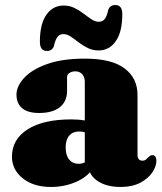

<svg xmlns="http://www.w3.org/2000/svg" viewBox="-20 -729 642 763"><path d="M333 -68.5V-80L317 -80.5V-403.5Q317 -422.5 306.8 -434Q296.5 -445.5 279 -445.5Q266 -445.5 256.2 -439.2Q246.5 -433 246.5 -422.5V-368Q246.5 -326 217.8 -303Q189 -280 135.5 -280Q90 -280 67.8 -299.2Q45.5 -318.5 45.5 -353Q45.5 -386 75.5 -419Q105.5 -452 165.8 -474Q226 -496 317.5 -496Q423.5 -496 475 -457.2Q526.5 -418.5 526.5 -351.5V-112.5Q526.5 -103 531.2 -96.8Q536 -90.5 546 -90.5Q554.5 -90.5 559.8 -95Q565 -99.5 569.5 -104Q573 -107.5 576.8 -110Q580.5 -112.5 585.5 -112.5Q594 -112.5 597.8 -106.2Q601.5 -100 601.5 -90.5Q601.5 -68.5 585.5 -44.2Q569.5 -20 537.8 -3Q506 14 459 14Q403.5 14 368.2 -9.5Q333 -33 333 -68.5ZM27.5 -106.5Q27.5 -175 89.5 -214.8Q151.5 -254.5 263.5 -254.5Q293 -254.5 315 -250.5Q337 -246.5 351 -239L334 -195.5Q323.5 -201.5 314.2 -204Q305 -206.5 294 -206.5Q269.5 -206.5 255.2 -190.2Q241 -174 241 -143.5Q241 -111.5 255 -94.8Q269 -78 292 -78Q306.5 -78 319.2 -84.8Q332 -91.5 338.5 -100.5L350.5 -60.5Q326.5 -25 280.8 -5.5Q235 14 183 14Q113 14 70.2 -20.5Q27.5 -55 27.5 -106.5ZM371.5 -528.5Q348.5 -528.5 328.8 -538.2Q309 -548 292.2 -561Q275.5 -574 260.8 -583.8Q246 -593.5 232 -593.5Q216.5 -593.5 208 -581.8Q199.5 -570 194 -545Q186.5 -526.5 166.5 -526.5Q138.5 -526.5 138.5 -563Q138.5 -633.5 164.2 -670.2Q190 -707 233 -707Q256.5 -707 276 -697.2Q295.5 -687.5 312.2 -674.8Q329 -662 343.8 -652.2Q358.5 -642.5 372.5 -642.5Q388.5 -642.5 397 -654.5Q405.5 -666.5 410.5 -691Q418 -709 438.5 -709Q466 -709 466 -673Q466 -602.5 440.2 -565.5Q414.5 -528.5 371.5 -528.5Z"/></svg>

Font: Fraunces
Style: Regular
Weight: 900
Version: Version 1.000;[b76b70a41]